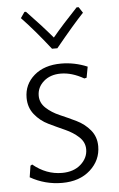

<svg xmlns="http://www.w3.org/2000/svg" viewBox="-51 -710 465 752"><g transform="rotate(-5 182.0 -334.0)"><path d="M287 -674 302 -651Q262 -609 190 -521H169Q107 -600 58 -651L74 -674H80Q136 -616 180 -564Q220 -612 279 -674ZM199 -460Q252 -460 302 -439L294 -396L285 -394Q238 -421 194 -421Q153 -421 127 -398Q101 -375 101 -342Q101 -314 123 -293.5Q145 -273 176.5 -259.5Q208 -246 240 -230.5Q272 -215 294 -188.5Q316 -162 316 -125Q316 -70 274 -32Q232 6 163 6Q96 6 38 -27L45 -72L52 -76Q104 -33 166 -33Q212 -33 240 -58Q268 -83 268 -117Q268 -145 246 -165.5Q224 -186 192.5 -200Q161 -214 129 -229.5Q97 -245 75 -272.5Q53 -300 53 -338Q53 -391 93 -425.5Q133 -460 199 -460Z"/></g></svg>

Font: Alegreya Sans SC Light
Style: Regular
Weight: 300
Designer: Juan Pablo del Peral
Foundry: Huerta Tipografica
Version: Version 2.007